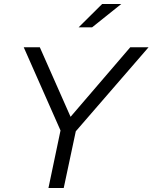

<svg xmlns="http://www.w3.org/2000/svg" viewBox="-20 -935 759 955"><path d="M221 0 281 -286 98 -700H178L331 -354L628 -700H719L357 -282L297 0ZM488 -915H583L438 -799H371Z"/></svg>

Font: Red Hat Display
Style: Italic
Weight: 400
Italic angle: -12°
Designer: Pentagram / MCKL
Foundry: Pentagram / MCKL
Version: Version 1.003; Red Hat Display Italic